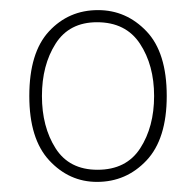

<svg xmlns="http://www.w3.org/2000/svg" viewBox="-20 -740 387 380"><path d="M172 -380Q117 -380 77.5 -422.5Q38 -465 38 -550Q38 -636 77 -678Q116 -720 174 -720Q230 -720 270 -678Q310 -636 310 -550Q310 -465 270 -422.5Q230 -380 172 -380ZM173 -404Q230 -404 257.5 -446.5Q285 -489 285 -550Q285 -611 257 -653.5Q229 -696 172 -696Q117 -696 90 -653.5Q63 -611 63 -550Q63 -489 90 -446.5Q117 -404 173 -404Z"/></svg>

Font: Noto Serif Lao Thin
Style: Regular
Weight: 250
Designer: Monotype Design Team
Foundry: Monotype Imaging Inc.
Version: Version 2.003